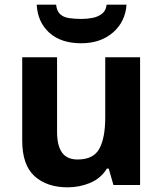

<svg xmlns="http://www.w3.org/2000/svg" viewBox="-20 -791 697 821"><path d="M579 -546V0H465L445 -70H437Q411 -28 365.5 -9Q320 10 269 10Q181 10 128 -37.5Q75 -85 75 -190V-546H224V-227Q224 -169 245 -139Q266 -109 312 -109Q380 -109 405 -155.5Q430 -202 430 -289V-546ZM521 -771Q516 -698 463 -652Q410 -606 327 -606Q241 -606 191 -651Q141 -696 137 -771H220Q223 -743 237.5 -730Q252 -717 276 -713.5Q300 -710 328 -710Q352 -710 375.5 -714.5Q399 -719 416 -732Q433 -745 436 -771Z"/></svg>

Font: Noto Sans Sinhala
Style: Bold
Weight: 700
Designer: Jelle Bosma - Monotype Design Team
Foundry: Monotype Imaging Inc.
Version: Version 2.006; ttfautohint (v1.8.4.7-5d5b)